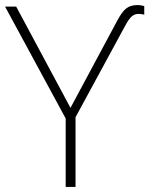

<svg xmlns="http://www.w3.org/2000/svg" viewBox="-20 -740 595 760"><path d="M240 0V-271L0 -714H44L259 -313L444 -658Q463 -694 480 -707Q497 -720 525 -720Q536 -720 551 -716V-682Q539 -685 528 -685Q513 -685 501.5 -675Q490 -665 476 -639L279 -276V0Z"/></svg>

Font: Noto Sans ExtraLight
Style: Regular
Weight: 200
Designer: Monotype Design Team
Foundry: Monotype Imaging Inc.
Version: Version 2.007